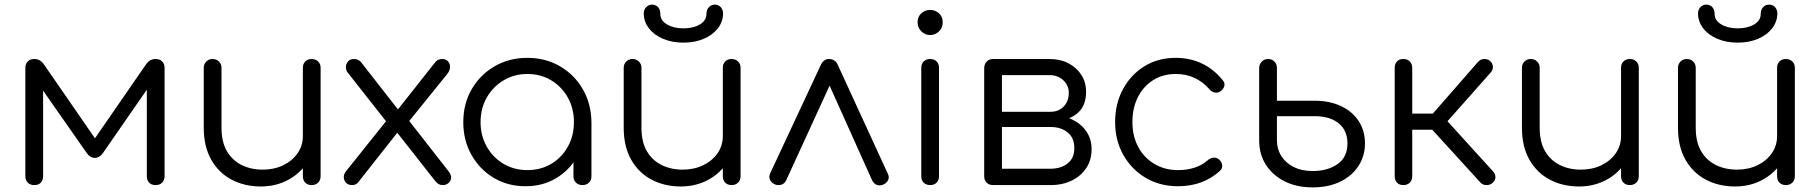

<svg xmlns="http://www.w3.org/2000/svg" viewBox="-20 -803 7897 833"><path d="M129 0Q111 0 100.5 -10.5Q90 -21 90 -39V-508Q90 -526 100.5 -536.5Q111 -547 129 -547Q155 -547 171 -523L392 -203L613 -523Q629 -547 655 -547Q673 -547 683.5 -536.5Q694 -526 694 -508V-39Q694 -21 683.5 -10.5Q673 0 655 0Q637 0 627 -10.5Q617 -21 617 -39V-458L642 -450L428 -141Q412 -118 391 -118Q370 -118 355 -141L141 -447L167 -455V-39Q167 -21 157 -10.5Q147 0 129 0Z M1112 6Q1041 6 985 -23.5Q929 -53 896.5 -110Q864 -167 864 -249V-509Q864 -525 875 -536Q886 -547 902 -547Q919 -547 930 -536Q941 -525 941 -509V-249Q941 -187 964.5 -147Q988 -107 1028.5 -87Q1069 -67 1120 -67Q1169 -67 1208.5 -86Q1248 -105 1271 -138Q1294 -171 1294 -213H1349Q1346 -150 1314.5 -100.5Q1283 -51 1230 -22.5Q1177 6 1112 6ZM1332 0Q1315 0 1304.5 -10.5Q1294 -21 1294 -39V-509Q1294 -526 1304.5 -536.5Q1315 -547 1332 -547Q1349 -547 1360 -536.5Q1371 -526 1371 -509V-39Q1371 -21 1360 -10.5Q1349 0 1332 0Z M1903 0Q1891 0 1883.5 -4Q1876 -8 1868 -18L1695 -238L1665 -264L1491 -485Q1480 -498 1480.5 -512Q1481 -526 1490 -536.5Q1499 -547 1516 -547Q1533 -547 1545 -535L1713 -320L1740 -298L1926 -60Q1939 -44 1937 -30Q1935 -16 1924.5 -8Q1914 0 1903 0ZM1507 0Q1491 0 1481.5 -10Q1472 -20 1471.5 -34Q1471 -48 1482 -61L1666 -291L1709 -234L1534 -12Q1525 0 1507 0ZM1741 -260 1692 -310 1865 -529Q1872 -539 1880.5 -543Q1889 -547 1898 -547Q1915 -547 1924 -536.5Q1933 -526 1932.5 -511.5Q1932 -497 1922 -484Z M2260 5Q2183 5 2122 -31.5Q2061 -68 2025.5 -131Q1990 -194 1990 -273Q1990 -353 2026.5 -416Q2063 -479 2126 -515.5Q2189 -552 2268 -552Q2347 -552 2409.5 -515.5Q2472 -479 2508.5 -416Q2545 -353 2546 -273L2515 -249Q2515 -177 2481.5 -119.5Q2448 -62 2390.5 -28.5Q2333 5 2260 5ZM2268 -65Q2326 -65 2371.5 -92Q2417 -119 2443.5 -166.5Q2470 -214 2470 -273Q2470 -333 2443.5 -380Q2417 -427 2371.5 -454.5Q2326 -482 2268 -482Q2211 -482 2165 -454.5Q2119 -427 2092 -380Q2065 -333 2065 -273Q2065 -214 2092 -166.5Q2119 -119 2165 -92Q2211 -65 2268 -65ZM2507 0Q2490 0 2479 -10.5Q2468 -21 2468 -38V-209L2487 -288L2546 -273V-38Q2546 -21 2535 -10.5Q2524 0 2507 0Z M2934 6Q2863 6 2807 -23.5Q2751 -53 2718.5 -110Q2686 -167 2686 -249V-509Q2686 -525 2697 -536Q2708 -547 2724 -547Q2741 -547 2752 -536Q2763 -525 2763 -509V-249Q2763 -187 2786.5 -147Q2810 -107 2850.5 -87Q2891 -67 2942 -67Q2991 -67 3030.5 -86Q3070 -105 3093 -138Q3116 -171 3116 -213H3171Q3168 -150 3136.5 -100.5Q3105 -51 3052 -22.5Q2999 6 2934 6ZM3154 0Q3137 0 3126.5 -10.5Q3116 -21 3116 -39V-509Q3116 -526 3126.5 -536.5Q3137 -547 3154 -547Q3171 -547 3182 -536.5Q3193 -526 3193 -509V-39Q3193 -21 3182 -10.5Q3171 0 3154 0ZM2945 -618Q2896 -618 2857 -634.5Q2818 -651 2795.5 -680Q2773 -709 2773 -745Q2773 -761 2783.5 -772Q2794 -783 2809 -783Q2825 -783 2835 -772Q2845 -761 2845 -742Q2845 -714 2874 -697Q2903 -680 2945 -680Q2988 -680 3016.5 -697Q3045 -714 3045 -742Q3045 -761 3055.5 -772Q3066 -783 3081 -783Q3097 -783 3107 -772Q3117 -761 3117 -745Q3117 -709 3094.5 -680Q3072 -651 3033 -634.5Q2994 -618 2945 -618Z M3577 -547Q3589 -547 3599 -541Q3609 -535 3615 -521L3832 -49Q3839 -35 3833.5 -22.5Q3828 -10 3814 -3Q3798 4 3785 -0.5Q3772 -5 3764 -20L3557 -481H3602L3391 -21Q3384 -6 3369.5 -1.5Q3355 3 3340 -4Q3326 -11 3320.5 -23.5Q3315 -36 3321 -50L3541 -521Q3553 -547 3577 -547Z M4016 0Q3998 0 3987.5 -10.5Q3977 -21 3977 -39V-508Q3977 -526 3987.5 -536.5Q3998 -547 4016 -547Q4033 -547 4043.5 -536.5Q4054 -526 4054 -508V-39Q4054 -21 4043.5 -10.5Q4033 0 4016 0ZM4015 -651Q3993 -651 3977 -667Q3961 -683 3961 -706Q3961 -731 3977.5 -745.5Q3994 -760 4016 -760Q4037 -760 4053.5 -745.5Q4070 -731 4070 -706Q4070 -683 4054 -667Q4038 -651 4015 -651Z M4289 0Q4271 0 4260.5 -10.5Q4250 -21 4250 -39V-509Q4251 -526 4261.5 -536.5Q4272 -547 4289 -547Q4306 -547 4316.5 -536.5Q4327 -526 4327 -508V-318H4538V-304Q4590 -304 4630.5 -285Q4671 -266 4693.5 -232.5Q4716 -199 4716 -156Q4716 -110 4693.5 -75Q4671 -40 4630.5 -20Q4590 0 4538 0ZM4327 -71H4538Q4583 -71 4612 -94Q4641 -117 4641 -160Q4641 -205 4612 -228.5Q4583 -252 4538 -252H4327ZM4439 -275V-318H4538Q4573 -318 4595 -341Q4617 -364 4617 -400Q4617 -432 4593.5 -454.5Q4570 -477 4534 -477H4290V-547H4534Q4580 -547 4615.5 -528.5Q4651 -510 4671.5 -478Q4692 -446 4692 -404Q4692 -339 4648.5 -307Q4605 -275 4538 -275Z M5091 5Q5012 5 4950.5 -31.5Q4889 -68 4853.5 -131Q4818 -194 4818 -273Q4818 -353 4852 -416Q4886 -479 4945 -515.5Q5004 -552 5081 -552Q5142 -552 5193.5 -528Q5245 -504 5284 -456Q5295 -444 5292 -430.5Q5289 -417 5275 -407Q5264 -399 5250.5 -401.5Q5237 -404 5227 -416Q5169 -482 5081 -482Q5025 -482 4982.5 -455Q4940 -428 4916.5 -381Q4893 -334 4893 -273Q4893 -213 4918 -166Q4943 -119 4988 -92Q5033 -65 5091 -65Q5130 -65 5162.5 -75.5Q5195 -86 5220 -108Q5232 -118 5245 -119Q5258 -120 5269 -111Q5281 -100 5282.5 -86Q5284 -72 5273 -62Q5200 5 5091 5Z M5675 10Q5606 10 5554 -16Q5502 -42 5472.5 -87.5Q5443 -133 5443 -194V-509Q5444 -526 5455 -536.5Q5466 -547 5482 -547Q5498 -547 5509 -536Q5520 -525 5520 -508V-366H5683Q5748 -366 5797.5 -343Q5847 -320 5874.5 -278Q5902 -236 5902 -181Q5902 -126 5873.5 -82.5Q5845 -39 5794 -14.5Q5743 10 5675 10ZM5675 -61Q5740 -61 5783 -91Q5826 -121 5826 -181Q5826 -237 5788 -268Q5750 -299 5683 -299H5520V-194Q5520 -156 5539.5 -125.5Q5559 -95 5593.5 -78Q5628 -61 5675 -61Z M6456 -10Q6446 0 6429.5 0Q6413 0 6403 -11L6164 -273L6393 -535Q6403 -546 6418 -547Q6433 -548 6444 -539Q6456 -528 6457 -514.5Q6458 -501 6448 -489L6260 -277L6458 -59Q6468 -48 6468 -34.5Q6468 -21 6456 -10ZM6068 0Q6051 0 6041 -10.5Q6031 -21 6031 -38V-508Q6031 -526 6041 -536.5Q6051 -547 6068 -547Q6086 -547 6096.5 -536.5Q6107 -526 6107 -508V-310H6229V-240H6107V-38Q6107 -21 6096.5 -10.5Q6086 0 6068 0Z M6831 6Q6760 6 6704 -23.5Q6648 -53 6615.5 -110Q6583 -167 6583 -249V-509Q6583 -525 6594 -536Q6605 -547 6621 -547Q6638 -547 6649 -536Q6660 -525 6660 -509V-249Q6660 -187 6683.5 -147Q6707 -107 6747.5 -87Q6788 -67 6839 -67Q6888 -67 6927.5 -86Q6967 -105 6990 -138Q7013 -171 7013 -213H7068Q7065 -150 7033.5 -100.5Q7002 -51 6949 -22.5Q6896 6 6831 6ZM7051 0Q7034 0 7023.5 -10.5Q7013 -21 7013 -39V-509Q7013 -526 7023.5 -536.5Q7034 -547 7051 -547Q7068 -547 7079 -536.5Q7090 -526 7090 -509V-39Q7090 -21 7079 -10.5Q7068 0 7051 0Z M7508 6Q7437 6 7381 -23.5Q7325 -53 7292.5 -110Q7260 -167 7260 -249V-509Q7260 -525 7271 -536Q7282 -547 7298 -547Q7315 -547 7326 -536Q7337 -525 7337 -509V-249Q7337 -187 7360.5 -147Q7384 -107 7424.5 -87Q7465 -67 7516 -67Q7565 -67 7604.5 -86Q7644 -105 7667 -138Q7690 -171 7690 -213H7745Q7742 -150 7710.5 -100.5Q7679 -51 7626 -22.5Q7573 6 7508 6ZM7728 0Q7711 0 7700.5 -10.5Q7690 -21 7690 -39V-509Q7690 -526 7700.5 -536.5Q7711 -547 7728 -547Q7745 -547 7756 -536.5Q7767 -526 7767 -509V-39Q7767 -21 7756 -10.5Q7745 0 7728 0ZM7519 -618Q7470 -618 7431 -634.5Q7392 -651 7369.5 -680Q7347 -709 7347 -745Q7347 -761 7357.5 -772Q7368 -783 7383 -783Q7399 -783 7409 -772Q7419 -761 7419 -742Q7419 -714 7448 -697Q7477 -680 7519 -680Q7562 -680 7590.5 -697Q7619 -714 7619 -742Q7619 -761 7629.5 -772Q7640 -783 7655 -783Q7671 -783 7681 -772Q7691 -761 7691 -745Q7691 -709 7668.5 -680Q7646 -651 7607 -634.5Q7568 -618 7519 -618Z"/></svg>

Font: Comfortaa
Style: Regular
Weight: 400
Designer: Johan Aakerlund
Foundry: Johan Aakerlund
Version: Version 3.104; ttfautohint (v1.8.1.43-b0c9)